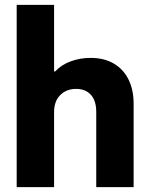

<svg xmlns="http://www.w3.org/2000/svg" viewBox="-20 -772 617 792"><path d="M48.8 -752H203.1V-477.5H208Q232.4 -504.4 271.2 -518.8Q310.1 -533.2 353.5 -533.2Q410.2 -533.2 450.2 -509.3Q490.2 -485.4 510.7 -442.9Q531.2 -400.4 531.2 -344.7V0H377V-310.5Q377 -356.9 354.7 -381.1Q332.5 -405.3 293.9 -405.3Q254.4 -405.3 228.8 -380.1Q203.1 -355 203.1 -309.6V0H48.8Z"/></svg>

Font: Reddit Sans Strawberry ExBold
Style: Regular
Weight: 800
Designer: Stephen Hutchings
Foundry: Reddit
Version: Version 1.013